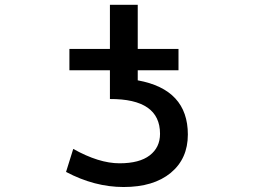

<svg xmlns="http://www.w3.org/2000/svg" viewBox="-20 -751 1040 782"><path d="M262.7 -464.8V-551.8H427.7V-731.4H541V-551.8H707V-464.8H541V-423.8Q745.1 -386.7 745.1 -203.1Q745.1 -104.5 675.3 -46.9Q605.5 10.7 483.4 10.7Q365.2 10.7 249 -50.8L278.3 -144.5Q382.8 -85.9 466.8 -85.9Q547.9 -85.9 589.8 -118.2Q631.8 -150.4 631.8 -206.1Q631.8 -348.6 427.7 -347.7V-464.8Z"/></svg>

Font: Gen Shin Gothic Monospace Medium
Style: Regular
Weight: 500
Designer: [Source Han Sans]
Ryoko NISHIZUKA  (kana & ideographs); Paul D. Hunt (Latin, Greek & Cyrillic); Wenlong ZHANG  (bopomofo
Version: Version 1.002.20150607